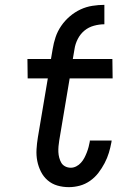

<svg xmlns="http://www.w3.org/2000/svg" viewBox="-20 -763 540 791"><path d="M197 -561Q201 -586 209 -610Q217 -634 232 -656Q247 -678 267.5 -695.5Q288 -713 311.5 -724Q335 -735 360.5 -739Q386 -743 410 -743V-663Q389 -663 367 -657Q345 -651 328 -637Q311 -623 300.5 -602.5Q290 -582 287 -561ZM264 8Q239 8 216.5 1.5Q194 -5 176.5 -20Q159 -35 148.5 -56Q138 -77 133.5 -100Q129 -123 130.5 -148Q132 -173 136 -197L177 -440H94L93 -520H190L197 -561H287L280 -520H443L444 -440H267L224 -184Q222 -172 221 -160Q220 -148 220.5 -136.5Q221 -125 224 -113.5Q227 -102 232.5 -92.5Q238 -83 248.5 -77.5Q259 -72 272 -72Q283 -72 294 -77.5Q305 -83 313.5 -92.5Q322 -102 327.5 -112.5Q333 -123 337.5 -134.5Q342 -146 345 -157.5Q348 -169 350 -180V-184H440L439 -177Q435 -155 428.5 -133.5Q422 -112 411 -91Q400 -70 385.5 -51Q371 -32 351 -18Q331 -4 308.5 2Q286 8 264 8Z"/></svg>

Font: Iosevka Medium Oblique
Style: Regular
Weight: 500
Italic angle: -9°
Monospace: yes
Designer: Belleve Invis
Foundry: Belleve Invis
Version: Version 32.5.0; ttfautohint (v1.8.4)